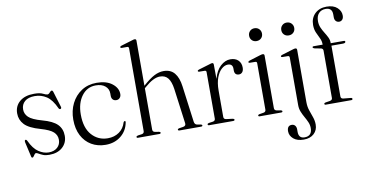

<svg xmlns="http://www.w3.org/2000/svg" viewBox="-87 -968 2738 1437"><g transform="rotate(-10 1282.0 -250.0)"><path d="M220.5 -8Q261.5 -8 286.2 -30.2Q311 -52.5 311 -88.5Q311 -123.5 285.2 -147.5Q259.5 -171.5 190 -191.5Q104.5 -215.5 71 -251.2Q37.5 -287 37.5 -336Q37.5 -392 77.5 -425.8Q117.5 -459.5 187 -459.5Q231 -459.5 253.2 -448.2Q275.5 -437 285.5 -437Q296 -437 305 -448.5Q314 -460 321.5 -460Q328 -460 331.5 -450.5L368 -331Q372.5 -317 364 -313.5Q355.5 -310 349.5 -320Q318.5 -389 278.2 -415.2Q238 -441.5 189 -441.5Q139.5 -441.5 113 -418.5Q86.5 -395.5 86.5 -357.5Q86.5 -324 112.2 -298.8Q138 -273.5 213 -252.5Q292.5 -231 326 -196.8Q359.5 -162.5 359.5 -110Q359.5 -57 322 -23.2Q284.5 10.5 221.5 10.5Q193.5 10.5 174.8 3Q156 -4.5 143.8 -12Q131.5 -19.5 124 -19.5Q118 -19.5 113 -12.2Q108 -5 103 2Q98 9 93 9Q86 9 84.5 0L59.5 -109.5Q55.5 -128 63 -130.5Q70.5 -133.5 77 -121Q105.5 -59.5 143.5 -33.8Q181.5 -8 220.5 -8Z M823 -345.5Q823 -328 812.8 -316.8Q802.5 -305.5 786.5 -305.5Q769.5 -305.5 759.8 -316Q750 -326.5 750 -344.5V-363Q750 -397.5 724 -419.2Q698 -441 652.5 -441Q586.5 -441 545.8 -386.5Q505 -332 505 -245Q505 -143.5 553.2 -89.5Q601.5 -35.5 674.5 -35.5Q724.5 -35.5 761 -61.2Q797.5 -87 810.5 -132.5Q814.5 -140.5 820 -140.5Q827 -140.5 826 -131Q815 -67.5 767 -28.8Q719 10 650.5 10Q589.5 10 542.8 -17.5Q496 -45 469.5 -96Q443 -147 443 -218Q443 -285 470.2 -339.8Q497.5 -394.5 546.8 -426.8Q596 -459 662 -459Q736.5 -459 779.8 -425.2Q823 -391.5 823 -345.5Z M1011.5 -718V-375L1012.5 -376Q1063.5 -421.5 1099.8 -440Q1136 -458.5 1171 -458.5Q1224.5 -458.5 1253.8 -423Q1283 -387.5 1291.5 -321.5L1328 -46Q1331 -24 1350 -20.5L1376.5 -16Q1387 -14 1387 -7.5Q1387 0 1376 0H1212.5Q1201 0 1201 -8Q1201 -14 1211.5 -16.5L1243.5 -21.5Q1266 -25.5 1263 -46L1227.5 -313Q1219.5 -369 1198.2 -396Q1177 -423 1137 -423Q1088 -423 1022 -365L1011.5 -356V-42Q1011.5 -25 1029 -21.5L1059.5 -16.5Q1070 -14.5 1070 -8Q1070 0 1058.5 0H897Q886.5 0 886.5 -7.5Q886.5 -14 898.5 -17L929.5 -21.5Q947 -25 947 -41.5V-670.5Q947 -683 936 -683.5H892.5Q883.5 -684.5 883.5 -690.5Q883.5 -696.5 893.5 -700L978 -725.5Q992.5 -730.5 999.5 -730.5Q1011.5 -730.5 1011.5 -718Z M1550.5 -441 1551.5 -332Q1568 -394 1603.5 -426.2Q1639 -458.5 1678 -458.5Q1716.5 -458.5 1738 -437.5Q1759.5 -416.5 1759.5 -382Q1759.5 -359.5 1749.5 -347.5Q1739.5 -335.5 1724 -335.5Q1690.5 -335.5 1690 -371.5V-385.5Q1690 -422.5 1653 -422.5Q1629 -422.5 1605.8 -402.2Q1582.5 -382 1567.2 -341.8Q1552 -301.5 1552 -242.5V-42.5Q1552 -25.5 1571 -23L1619.5 -17Q1631.5 -15 1631.5 -8Q1631.5 0 1619.5 0H1438.5Q1427 0 1427 -8Q1427 -14.5 1438.5 -17L1470 -21.5Q1487.5 -25 1487.5 -41V-394.5Q1487.5 -406.5 1476.5 -407L1433 -407.5Q1424 -408 1424 -414.5Q1424 -420 1434.5 -423.5L1518 -448.5Q1533.5 -454 1540 -454Q1550 -454 1550.5 -441Z M1896.5 -558.5Q1875.5 -558.5 1861.8 -572.2Q1848 -586 1848 -607Q1848 -628 1861.8 -642Q1875.5 -656 1896.5 -656Q1918.5 -656 1932.2 -641.8Q1946 -627.5 1946 -607Q1946 -586 1932 -572.2Q1918 -558.5 1896.5 -558.5ZM1936.5 -441.5V-42Q1936.5 -25 1954 -21.5L1984.5 -16.5Q1995.5 -14.5 1995.5 -7.5Q1995.5 0 1984 0H1822Q1811.5 0 1811.5 -7.5Q1811.5 -13.5 1821.5 -16L1854.5 -21.5Q1872 -25 1872 -41.5V-394Q1872 -406.5 1861 -407L1817.5 -407.5Q1808.5 -408 1808.5 -414Q1808.5 -419.5 1818.5 -423.5L1902.5 -449.5Q1917 -454 1924 -454Q1936.5 -454 1936.5 -441.5Z M2141.5 -558.5Q2120 -558.5 2106.2 -572.2Q2092.5 -586 2092.5 -607Q2092.5 -628 2106.5 -642Q2120.5 -656 2141.5 -656Q2163 -656 2177 -641.8Q2191 -627.5 2191 -607Q2191 -586 2177 -572.2Q2163 -558.5 2141.5 -558.5ZM2184 -43.5Q2184 -9.5 2193.8 19.5Q2203.5 48.5 2213.5 76Q2223.5 103.5 2223.5 133.5Q2223.5 175.5 2194.8 202.2Q2166 229 2117.5 229Q2067 229 2039 205Q2011 181 2011 147.5Q2011 104.5 2046 104.5Q2061.5 104.5 2071 115.5Q2080.5 126.5 2080.5 144.5V164Q2080.5 213.5 2126 213.5Q2182.5 213 2182.5 152.5Q2182.5 129 2173 107.2Q2163.5 85.5 2151 63.8Q2138.5 42 2129 18.5Q2119.5 -5 2119.5 -32V-394Q2119.5 -406.5 2108.5 -407L2065 -407.5Q2056 -408 2056 -414Q2056 -420 2066 -423.5L2149.5 -449Q2165 -454 2171.5 -454Q2184 -454 2184 -441Z M2442 -42Q2442 -24.5 2460.5 -22.5L2516 -17Q2528 -16 2528 -8Q2528 0 2516.5 0H2324Q2314 0 2314 -7.5Q2314 -14.5 2325 -16.5L2359 -22Q2377.5 -26 2377.5 -41V-401.5Q2377.5 -416.5 2361.5 -420.5L2315.5 -429Q2301 -433 2301 -439.5Q2301 -446.5 2310.5 -446.5H2378.5V-450Q2378.5 -474.5 2367.2 -497Q2356 -519.5 2344.8 -544.8Q2333.5 -570 2333.5 -603.5Q2333.5 -656 2367.2 -688.8Q2401 -721.5 2456 -721.5Q2508 -721.5 2536.2 -695.8Q2564.5 -670 2564.5 -636Q2564.5 -615.5 2555 -604.8Q2545.5 -594 2530.5 -594Q2515.5 -594 2505.8 -604.5Q2496 -615 2496 -633.5V-656Q2496 -706 2446 -706Q2412.5 -705.5 2393.5 -684.2Q2374.5 -663 2374.5 -625Q2374.5 -598.5 2384.2 -576Q2394 -553.5 2407 -533Q2420 -512.5 2430 -492.2Q2440 -472 2440 -450.5V-446.5H2538.5Q2549.5 -446.5 2549.5 -439Q2549.5 -427.5 2528 -427.5H2442Z"/></g></svg>

Font: Fraunces 72pt S000 Light
Style: Regular
Weight: 300
Version: Version 1.000; ttfautohint (v1.8.3)